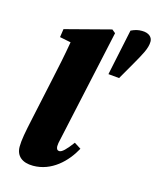

<svg xmlns="http://www.w3.org/2000/svg" viewBox="-113 -821 754 917"><g transform="rotate(15 263.5 -362.5)"><path d="M138 16C230 16 298 -51 336 -121L303 -142C273 -102 255 -84 241 -84C232 -84 226 -91 226 -104C226 -114 228 -125 232 -141L353 -697L336 -711L110 -652L104 -611L159 -600C148 -535 134 -468 120 -404L76 -199C61 -130 53 -88 53 -56C53 -10 84 16 138 16ZM475 -741C456 -741 442 -738 421 -728L373 -500L427 -495L477 -582C504 -630 527 -667 527 -702C527 -722 511 -741 475 -741Z"/></g></svg>

Font: Source Serif Pro Black
Style: Italic
Weight: 900
Italic angle: -12°
Designer: Frank Grießhammer
Foundry: Adobe Systems Incorporated
Version: Version 3.001;hotconv 1.0.111;makeotfexe 2.5.65597